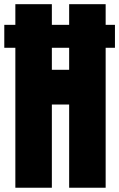

<svg xmlns="http://www.w3.org/2000/svg" viewBox="-25 -879 558 899"><path d="M46.9 0V-655.3H-4.9V-762.7H46.9V-859.4H217.8V-762.7H298.8V-859.4H469.7V-762.7H513.2V-655.3H469.7V0H298.8V-389.6H217.8V0ZM217.8 -552.2H298.8V-655.3H217.8Z"/></svg>

Font: Anton SC
Style: Regular
Weight: 400
Designer: Vernon Adams
Foundry: Vernon Adams
Version: Version 2.116; ttfautohint (v1.8.4.7-5d5b)